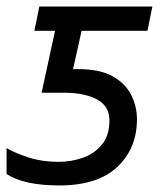

<svg xmlns="http://www.w3.org/2000/svg" viewBox="-20 -556 502 586"><path d="M161 10Q53 10 0 -25V-104Q28 -88 68.5 -75Q109 -62 159 -62Q196 -62 231.5 -74Q267 -86 290.5 -114Q314 -142 314 -189Q314 -232 276 -252.5Q238 -273 175 -273H107L148 -462H85L100 -536H445L430 -462H229L203 -345H219Q285 -345 324 -323Q363 -301 380.5 -266Q398 -231 398 -192Q398 -103 338 -46.5Q278 10 161 10Z"/></svg>

Font: Manna Sans
Style: Italic
Weight: 400
Italic angle: -12°
Designer: Monotype Design Team
Foundry: Monotype Imaging Inc.
Version: Version 2.001.1; ttfautohint (v1.8.2)